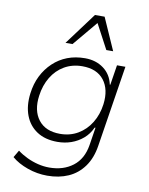

<svg xmlns="http://www.w3.org/2000/svg" viewBox="-100 -820 835 1079"><g transform="rotate(10 318.0 -281.0)"><path d="M245 187Q187 187 132 167.5Q77 148 41 117L65 76Q90 95 120.5 109.5Q151 124 183.5 132Q216 140 248 140Q328 140 382.5 98.5Q437 57 450 -24L466 -126L461 -125Q444 -87 414 -61.5Q384 -36 347 -23Q310 -10 268 -10Q198 -10 151 -41Q104 -72 83.5 -126.5Q63 -181 72 -252Q79 -308 101.5 -353Q124 -398 159.5 -431.5Q195 -465 240.5 -482.5Q286 -500 341 -500Q403 -500 447 -467.5Q491 -435 503 -378H506L524 -492H572L499 -29Q488 43 453 91.5Q418 140 365 163.5Q312 187 245 187ZM275 -57Q332 -57 377 -83.5Q422 -110 450.5 -156.5Q479 -203 487 -263Q498 -349 457.5 -401Q417 -453 334 -453Q277 -453 232 -427Q187 -401 159 -354.5Q131 -308 123 -248Q111 -162 151.5 -109.5Q192 -57 275 -57ZM217 -566 353 -749H408L489 -566H450L375 -707L257 -566Z"/></g></svg>

Font: Nunito Sans 7pt ExtraLight
Style: Italic
Weight: 250
Italic angle: -9°
Designer: Vernon Adams
Foundry: Vernon Adams
Version: Version 3.101;gftools[0.9.27]